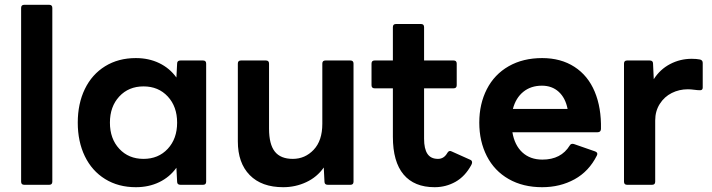

<svg xmlns="http://www.w3.org/2000/svg" viewBox="-20 -770 2968 800"><path d="M81 0Q68 0 68 -13V-737Q68 -750 81 -750H185Q198 -750 198 -737V-13Q198 0 185 0Z M304 -259Q304 -338 333.5 -399Q363 -460 418 -494Q473 -528 546 -528Q600 -528 643.5 -507Q687 -486 715 -447L718 -505Q718 -518 732 -518H826Q839 -518 839 -505V-13Q839 0 826 0H732Q718 0 718 -13L715 -71Q687 -32 643.5 -11Q600 10 546 10Q473 10 418 -24Q363 -58 333.5 -119Q304 -180 304 -259ZM718 -259Q718 -326 679 -368Q640 -410 578 -410Q516 -410 477 -368Q438 -326 438 -259Q438 -192 477 -150Q516 -108 578 -108Q640 -108 679 -150Q718 -192 718 -259Z M971 -181V-505Q971 -518 984 -518H1088Q1101 -518 1101 -505V-234Q1101 -169 1125 -138.5Q1149 -108 1200 -108Q1251 -108 1287 -146Q1323 -184 1323 -254V-505Q1323 -518 1336 -518H1440Q1453 -518 1453 -505V-13Q1453 0 1440 0H1346Q1332 0 1332 -13L1329 -72Q1301 -32 1256 -11Q1211 10 1160 10Q1070 10 1020.5 -40.5Q971 -91 971 -181Z M1617 -200V-402H1541Q1528 -402 1528 -415V-505Q1528 -518 1541 -518H1617V-657Q1617 -670 1630 -670H1734Q1747 -670 1747 -657V-518H1870Q1883 -518 1883 -505V-415Q1883 -402 1870 -402H1747V-192Q1747 -150 1761 -129Q1775 -108 1805 -108Q1830 -108 1844 -133Q1851 -145 1862 -139L1940 -104Q1947 -101 1947 -93Q1947 -89 1944 -83Q1918 -35 1878 -12.5Q1838 10 1791 10Q1706 10 1661.5 -43Q1617 -96 1617 -200Z M1977 -259Q1977 -337 2008.5 -398.5Q2040 -460 2099.5 -494Q2159 -528 2239 -528Q2317 -528 2373.5 -491.5Q2430 -455 2458 -388Q2486 -321 2484 -232Q2483 -219 2470 -219H2115Q2124 -165 2156.5 -135Q2189 -105 2240 -105Q2318 -105 2354 -164Q2359 -173 2371 -170L2460 -139Q2473 -134 2467 -122Q2434 -56 2374 -23Q2314 10 2239 10Q2159 10 2099.5 -24Q2040 -58 2008.5 -119.5Q1977 -181 1977 -259ZM2117 -316H2345Q2336 -362 2308 -387.5Q2280 -413 2238 -413Q2192 -413 2160.5 -387.5Q2129 -362 2117 -316Z M2593 0Q2580 0 2580 -13V-505Q2580 -518 2593 -518H2687Q2701 -518 2701 -505L2704 -440Q2730 -481 2772 -503Q2814 -525 2862 -525Q2882 -525 2897 -522Q2908 -519 2908 -508V-405Q2908 -394 2897 -394Q2887 -394 2872.5 -396Q2858 -398 2846 -398Q2810 -398 2779 -382.5Q2748 -367 2729 -337Q2710 -307 2710 -268V-13Q2710 0 2697 0Z"/></svg>

Font: LINE Seed Sans TH App
Style: Bold
Weight: 700
Designer: Dalton Maag Ltd | Thai characters by Cadson Demak Co.,Ltd.
Foundry: Dalton Maag Ltd
Version: Version 1.003